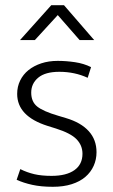

<svg xmlns="http://www.w3.org/2000/svg" viewBox="-20 -710 436 738"><path d="M317 -411Q267 -434 208 -434Q154 -434 127 -411.5Q100 -389 100 -354Q100 -319 123 -300.5Q146 -282 204 -265L234 -256Q291 -239 321 -206Q351 -173 351 -125Q351 -97 340 -72.5Q329 -48 308 -30Q287 -12 255.5 -2Q224 8 183 8Q138 8 104 0.5Q70 -7 44 -19L58 -60Q84 -47 112 -40.5Q140 -34 178 -34Q235 -34 266 -56Q297 -78 297 -119Q297 -151 274.5 -174.5Q252 -198 195 -216L163 -226Q46 -263 46 -349Q46 -377 57.5 -400.5Q69 -424 89.5 -440.5Q110 -457 138.5 -466.5Q167 -476 202 -476Q234 -476 268 -471Q302 -466 330 -452ZM342 -556H286L202 -652L114 -556H57L177 -690H226Z"/></svg>

Font: Mukta ExtraLight
Style: Regular
Weight: 275
Designer: Girish Dalvi and Yashodeep Gholap
Foundry: Ek Type
Version: Version 2.538;PS 1.002;hotconv 16.6.51;makeotf.lib2.5.65220;